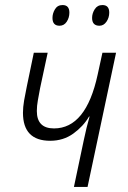

<svg xmlns="http://www.w3.org/2000/svg" viewBox="-20 -741 507 761"><path d="M255 -691Q255 -721 228 -721Q208 -721 198 -704.5Q188 -688 188 -670Q188 -639 216 -639Q234 -639 244.5 -655Q255 -671 255 -691ZM413 -691Q413 -721 386 -721Q366 -721 355.5 -704.5Q345 -688 345 -670Q345 -639 374 -639Q391 -639 402 -655Q413 -671 413 -691ZM327 0 440 -532H386L367 -445Q321 -232 194 -232Q126 -232 126 -301Q126 -321 130 -343Q134 -365 139 -392L169 -532H114L86 -397Q80 -369 75.5 -342.5Q71 -316 71 -294Q71 -183 179 -183Q231 -183 270.5 -211.5Q310 -240 333 -279H335Q329 -258 323 -234Q317 -210 312 -185L273 0Z"/></svg>

Font: Noto Sans UI SemiCondensed Light
Style: Italic
Weight: 300
Width: 4
Designer: Monotype Design Team
Foundry: Monotype Imaging Inc.
Version: 1.001